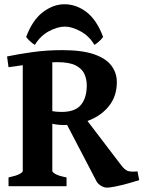

<svg xmlns="http://www.w3.org/2000/svg" viewBox="-20 -862 665 889"><path d="M521 -481.9Q521 -419.4 487.5 -375Q454.1 -330.6 397.9 -306.9Q341.8 -283.2 273.9 -283.2Q260.3 -283.2 245.8 -284.9Q231.4 -286.6 216.3 -290L213.4 -348.6Q230.5 -345.7 241.9 -344.7Q253.4 -343.8 265.6 -343.8Q328.1 -343.8 355 -376.7Q381.8 -409.7 381.8 -466.8Q381.8 -495.1 370.8 -519.5Q359.9 -543.9 330.3 -559.1Q300.8 -574.2 245.1 -574.2Q216.8 -574.2 176.5 -570.6Q136.2 -566.9 94.7 -561.5Q53.2 -556.2 19.5 -550.8L12.7 -600.6Q65.9 -611.8 131.1 -620.8Q196.3 -629.9 268.1 -629.9Q360.8 -629.9 416.3 -610.4Q471.7 -590.8 496.3 -557.4Q521 -523.9 521 -481.9ZM624.5 -27.8Q603 -21 573 -12.7Q543 -4.4 515.9 1.2Q488.8 6.8 476.1 6.8Q462.4 6.8 448.7 -1.2Q435.1 -9.3 428.2 -20L282.7 -298.8L362.8 -331.1L541 -97.2Q556.6 -76.7 570.3 -71Q584 -65.4 616.7 -68.4ZM19.5 0V-40.5Q52.7 -47.4 69.1 -55.7Q85.4 -64 85.4 -70.3V-581.5H222.2V-70.3Q222.2 -64.5 237.3 -55.9Q252.4 -47.4 288.1 -40.5V0ZM101.1 -690.9Q130.4 -769.5 178.7 -805.9Q227.1 -842.3 278.3 -842.3Q333.5 -842.3 380.9 -805.9Q428.2 -769.5 457.5 -690.9Q451.7 -682.1 438.5 -670.2Q425.3 -658.2 417 -654.3Q393.1 -695.3 353 -717Q313 -738.8 280.3 -738.8Q246.1 -738.8 206.3 -717.3Q166.5 -695.8 141.6 -654.3Q133.3 -658.2 120.1 -670.2Q106.9 -682.1 101.1 -690.9Z"/></svg>

Font: Gentium Book Plus
Style: Bold
Weight: 700
Designer: Victor Gaultney, Annie Olsen, Iska Routamaa, Becca Hirsbrunner
Foundry: SIL International
Version: Version 6.101